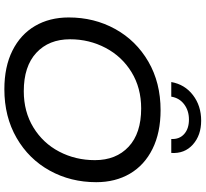

<svg xmlns="http://www.w3.org/2000/svg" viewBox="-51 -883 942 880"><g transform="rotate(90 420.0 -443.0)"><path d="M60 -287Q60 -404 113 -500Q166 -596 262.5 -652Q359 -708 485 -708Q588 -708 662.5 -671Q737 -634 776 -567.5Q815 -501 815 -413Q815 -296 762 -200Q709 -104 612 -48Q515 8 389 8Q286 8 212 -29Q138 -66 99 -132.5Q60 -199 60 -287ZM714 -407Q714 -504 652.5 -561.5Q591 -619 477 -619Q383 -619 311 -575Q239 -531 199.5 -456Q160 -381 160 -293Q160 -196 222 -138.5Q284 -81 398 -81Q492 -81 564 -125Q636 -169 675 -243.5Q714 -318 714 -407ZM533 -894Q600 -894 642.5 -856Q685 -818 681 -757H617Q619 -794 594.5 -816Q570 -838 528 -838Q487 -838 458 -816Q429 -794 423 -757H356Q367 -819 416 -856.5Q465 -894 533 -894Z"/></g></svg>

Font: Montserrat Alternates Medium
Style: Italic
Weight: 500
Italic angle: -11.3°
Designer: Julieta Ulanovsky
Foundry: Julieta Ulanovsky
Version: Version 7.200